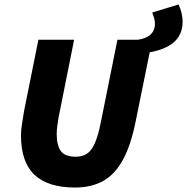

<svg xmlns="http://www.w3.org/2000/svg" viewBox="-20 -828 838 860"><path d="M642 -592 591 -649Q633 -654 653.5 -672.5Q674 -691 674 -722Q674 -734 670.5 -746.5Q667 -759 662 -772L780 -808Q798 -768 798 -730Q798 -693 781 -665Q764 -637 729.5 -619Q695 -601 642 -592ZM316 12Q195 12 134.5 -45Q74 -102 74 -222Q74 -245 79 -276Q84 -307 88 -332L152 -650H312L242 -300Q239 -281 236.5 -262.5Q234 -244 234 -226Q234 -177 252.5 -151.5Q271 -126 320 -126Q349 -126 369.5 -139.5Q390 -153 405 -187Q420 -221 432 -282L506 -650H662L588 -286Q567 -180 531.5 -114Q496 -48 443 -18Q390 12 316 12Z"/></svg>

Font: Source Sans 3 Black
Style: Italic
Weight: 900
Italic angle: -11°
Designer: Paul D. Hunt
Foundry: Adobe
Version: Version 3.052;hotconv 1.1.0;makeotfexe 2.6.0